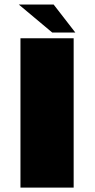

<svg xmlns="http://www.w3.org/2000/svg" viewBox="-20 -848 431 868"><path d="M72.5 0H313V-675H72.5ZM216 -701H320.5L222.5 -827.5H65Z"/></svg>

Font: Anybody SemiExpanded Black
Style: Regular
Weight: 900
Width: 6
Version: Version 1.113;gftools[0.9.25]